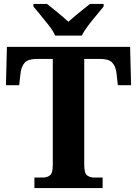

<svg xmlns="http://www.w3.org/2000/svg" viewBox="-20 -951 693 971"><path d="M154 0V-53H196Q218 -53 232.5 -64Q247 -75 247 -118V-653H167Q122 -653 105 -634Q88 -615 84 -582L77 -520H10L15 -714H638L643 -520H576L569 -582Q565 -615 548 -634Q531 -653 486 -653H406V-118Q406 -75 420.5 -64Q435 -53 457 -53H499V0ZM259 -771Q249 -794 228.5 -820.5Q208 -847 186.5 -873Q165 -899 149 -918V-931H218Q239 -915 271.5 -888Q304 -861 326 -841Q341 -855 361 -871.5Q381 -888 401 -904Q421 -920 435 -931H504V-918Q489 -899 467 -873Q445 -847 425 -820.5Q405 -794 394 -771Z"/></svg>

Font: Noto Naskh Arabic UI
Style: Regular
Weight: 400
Designer: Monotype Design Team, David Williams, Mohamad Dakak and Nizar Qandah
Foundry: Monotype Imaging Inc.
Version: Version 2.014